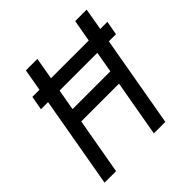

<svg xmlns="http://www.w3.org/2000/svg" viewBox="-182 -839 986 986"><g transform="rotate(-45 310.5 -346.5)"><path d="M62.5 -497.6 76.2 -573.7H127.9L148.9 -693.4H232.4L211.4 -573.7H485.8L506.8 -693.4H590.3L569.3 -573.7H621.1L607.4 -497.6H555.7L468.3 0H384.8L439 -307.1H164.6L110.4 0H26.9L114.3 -497.6ZM177.7 -383.3H452.1L472.2 -497.6H197.8Z"/></g></svg>

Font: CaskaydiaCove NFP SemiLight
Style: Italic
Weight: 350
Italic angle: -10°
Designer: Aaron Bell
Foundry: Saja Typeworks
Version: Version 2111.001; VTT 6.35;Nerd Fonts 3.1.1